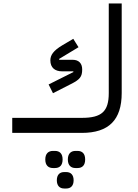

<svg xmlns="http://www.w3.org/2000/svg" viewBox="-20 -760 791 1098"><path d="M412 201H423C450 201 467 186 467 152C467 118 450 103 423 103H412C386 103 368 118 368 152C368 186 386 201 412 201ZM347 318H359C384 318 401 303 401 271C401 239 384 224 359 224H347C322 224 305 239 305 271C305 303 322 318 347 318ZM283 201H294C321 201 338 186 338 152C338 118 321 103 294 103H283C257 103 239 118 239 152C239 186 257 201 283 201ZM50 0H448C602 0 676 -74 676 -228V-740H602V-228C602 -123 562 -86 448 -86H50ZM283 -227 385 -279C437 -305 450 -321 450 -363C450 -398 430 -418 396 -418H319L318 -423L429 -490L399 -538L338 -502C284 -470 268 -444 268 -415C268 -373 294 -352 336 -352H399L400 -348L258 -277Z"/></svg>

Font: IBM Plex Arabic
Style: Regular
Weight: 400
Designer: Mike Abbink, Paul van der Laan, Pieter van Rosmalen, Wael Morcos, Khajak Apelian
Foundry: Bold Monday
Version: Version 1.0